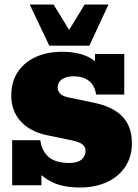

<svg xmlns="http://www.w3.org/2000/svg" viewBox="-20 -823 614 853"><path d="M336 10Q260 10 211.5 -14Q163 -38 130 -81L164 -61V0H34V-200H159Q166 -151 197 -125Q228 -99 288 -99Q325 -99 342.5 -114.5Q360 -130 360 -152Q360 -172 345 -182.5Q330 -193 301 -199L186 -223Q112 -239 71 -285Q30 -331 30 -399Q30 -459 58.5 -502.5Q87 -546 138 -569.5Q189 -593 258 -593Q317 -593 361 -575Q405 -557 436 -516H402V-583H532V-403H407Q401 -443 375.5 -463.5Q350 -484 306 -484Q283 -484 267 -477Q251 -470 243.5 -459Q236 -448 236 -434Q236 -421 246 -408.5Q256 -396 285 -390L400 -366Q482 -349 524 -305Q566 -261 566 -187Q566 -126 536 -81.5Q506 -37 454 -13.5Q402 10 336 10ZM199 -620 112 -803H218L287 -690L356 -803H462L377 -620Z"/></svg>

Font: Rokkitt Black
Style: Regular
Weight: 900
Designer: Vernon Adams
Foundry: Vernon Adams
Version: Version 3.103